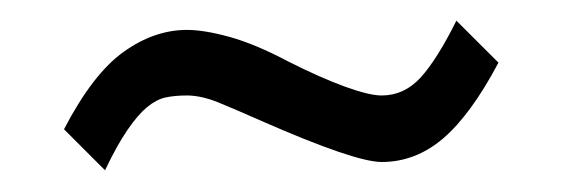

<svg xmlns="http://www.w3.org/2000/svg" viewBox="-20 -423 537 183"><path d="M41 -299.8Q68.4 -352.5 97.7 -373.5Q127 -394.5 158.2 -394.5Q174.8 -394.5 199.2 -387.7Q223.6 -380.9 254.9 -364.3Q286.1 -348.6 309.1 -340.3Q332 -332 343.8 -332Q365.2 -332 380.9 -349.1Q396.5 -366.2 415 -403.3L455.1 -363.3Q428.7 -313.5 402.3 -291Q376 -268.6 343.8 -268.6Q318.4 -268.6 229.5 -307.6Q205.1 -318.4 188.5 -325.2Q171.9 -332 158.2 -332Q146.5 -332 137.7 -330.1Q128.9 -328.1 120.1 -320.8Q111.3 -313.5 101.6 -299.3Q91.8 -285.2 80.1 -260.7Z"/></svg>

Font: Subtext
Style: Regular
Weight: 400
Designer: Christopher J. Fynn
Foundry: Christopher J. Fynn for DDC
Version: Version 1.000 preliminary